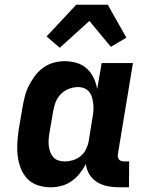

<svg xmlns="http://www.w3.org/2000/svg" viewBox="-20 -788 640 816"><path d="M196 8Q167 8 141 -0.5Q115 -9 97 -27.5Q79 -46 69 -71Q59 -96 55.5 -123Q52 -150 53.5 -178Q55 -206 59 -234L76 -334Q80 -357 86 -380Q92 -403 103 -424.5Q114 -446 129 -466Q144 -486 164 -500.5Q184 -515 207.5 -521.5Q231 -528 254 -528Q281 -528 306 -520.5Q331 -513 349 -496.5Q367 -480 378 -457Q389 -434 393 -409L412 -520H545L481 -133Q480 -127 481 -121Q482 -115 485.5 -110.5Q489 -106 495 -104Q501 -102 507 -102H529L528 8H488Q462 8 438 3.5Q414 -1 393.5 -13.5Q373 -26 360.5 -46Q348 -66 345 -91Q334 -70 319 -51Q304 -32 284 -18Q264 -4 241 2Q218 8 196 8ZM254 -102Q272 -102 289.5 -107Q307 -112 322 -124Q337 -136 345.5 -153.5Q354 -171 357 -188L373 -288Q376 -303 377 -317Q378 -331 376.5 -345Q375 -359 371.5 -372.5Q368 -386 360 -396.5Q352 -407 339 -412.5Q326 -418 312 -418Q293 -418 273 -410.5Q253 -403 238.5 -388Q224 -373 216.5 -354Q209 -335 206 -316L189 -216Q187 -203 186.5 -189.5Q186 -176 188 -163.5Q190 -151 194.5 -139.5Q199 -128 207.5 -119Q216 -110 228.5 -106Q241 -102 254 -102ZM234 -585 178 -633 304 -768H438L517 -628L451 -589L360 -699Z"/></svg>

Font: Iosevka HT Extrabold Extended
Style: Italic
Weight: 800
Width: 7
Italic angle: -9°
Monospace: yes
Designer: Belleve Invis
Foundry: Belleve Invis
Version: Version 32.3.0; ttfautohint (v1.8.4)